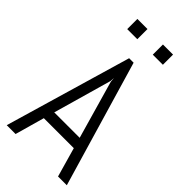

<svg xmlns="http://www.w3.org/2000/svg" viewBox="-270 -940 1004 1004"><g transform="rotate(45 232.0 -438.0)"><path d="M342.8 -163.1H121.1L75.2 0H9.8L214.8 -700.2H248L454.1 0H389.2ZM138.2 -223.1H326.2L233.9 -545.9L231.9 -571.8L230 -545.9ZM100.1 -800.8V-876H174.8V-800.8ZM289.1 -800.8V-876H363.8V-800.8Z"/></g></svg>

Font: Abel
Style: Regular
Weight: 400
Designer: Matthew Desmond
Foundry: Matthew Desmond
Version: Version 1.002